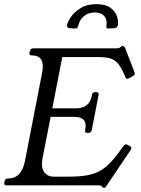

<svg xmlns="http://www.w3.org/2000/svg" viewBox="-34 -893 678 925"><path d="M594 -188Q603 -183 595 -170L478 4Q474 12 467 12Q463 12 459 9L456 4Q454 2 450.5 1Q447 0 439 0H-2Q-16 0 -13 -13L-12 -20Q-10 -33 4 -33H5Q69 -33 86 -116L169 -543Q185 -626 120 -626Q106 -626 108 -640L110 -646Q112 -660 126 -660H526Q538 -660 544 -664L550 -669Q552 -671 558 -671Q565 -671 568 -664L614 -545Q616 -540 615 -537Q614 -531 606 -526L589 -517Q582 -513 579 -513Q574 -513 570 -521L568 -526Q553 -563 537.5 -583Q522 -603 500.5 -610.5Q479 -618 445 -618H266L218 -371H332Q364 -371 383 -386Q402 -401 408 -430L409 -436Q411 -449 424 -449H430Q443 -449 441 -436L408 -266Q405 -253 392 -253H386Q373 -253 376 -266L377 -271Q388 -330 324 -330H210L170 -126Q163 -86 179 -64Q195 -42 224 -42H299Q348 -42 383 -48Q418 -54 446 -69Q474 -84 500 -112Q526 -140 557 -184L561 -190Q564 -195 569.5 -197Q575 -199 581 -195ZM431 -873Q476 -873 499.5 -854.5Q523 -836 530 -812.5Q537 -789 534 -772Q532 -765 528 -761.5Q524 -758 516 -757Q513 -757 505.5 -756.5Q498 -756 493 -756Q483 -755 480 -758Q477 -761 479 -772Q483 -799 468 -816Q453 -833 423 -833Q393 -833 371.5 -816Q350 -799 344 -772Q341 -761 337 -758Q333 -755 323 -756Q318 -756 311 -756.5Q304 -757 301 -757Q287 -759 289 -772Q292 -789 308.5 -812.5Q325 -836 355 -854.5Q385 -873 431 -873Z"/></svg>

Font: Young Serif Light
Style: Italic
Weight: 300
Italic angle: -10.979°
Designer: Bastien Sozeau
Foundry: NBR — Bastien Sozeau
Version: Version 5.001